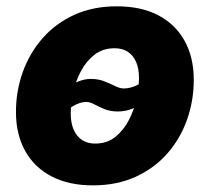

<svg xmlns="http://www.w3.org/2000/svg" viewBox="-20 -568 655 599"><path d="M270 10.3Q193.8 10.3 140.1 -18.1Q86.4 -46.4 58.1 -97.9Q29.8 -149.4 29.8 -218.3Q29.8 -284.7 51.3 -344Q72.8 -403.3 113.5 -449.5Q154.3 -495.6 212.4 -522Q270.5 -548.3 344.7 -548.3Q420.9 -548.3 474.4 -520Q527.8 -491.7 556.2 -440.2Q584.5 -388.7 584.5 -319.3Q584.5 -253.9 563.5 -194.6Q542.5 -135.3 502 -89.1Q461.4 -43 403.1 -16.4Q344.7 10.3 270 10.3ZM277.3 -120.1Q313.5 -120.1 339.4 -140.6Q365.2 -161.1 381.8 -192.9Q398.4 -224.6 406 -260Q413.6 -295.4 413.6 -325.2Q413.6 -354.5 404.5 -375Q395.5 -395.5 378.7 -406.5Q361.8 -417.5 337.4 -417.5Q301.3 -417.5 275.1 -397.5Q249 -377.4 232.4 -345.9Q215.8 -314.5 208.3 -279.3Q200.7 -244.1 200.7 -213.9Q200.7 -170.4 220.7 -145.3Q240.7 -120.1 277.3 -120.1ZM161.1 -197.8 122.1 -232.9Q152.3 -265.1 176.8 -284.7Q201.2 -304.2 222.2 -313Q243.2 -321.8 263.2 -321.8Q287.1 -321.8 305.9 -314.2Q324.7 -306.6 339.6 -299.3Q354.5 -292 366.2 -292Q385.3 -292 405.8 -301.5Q426.3 -311 451.7 -343.3L492.2 -312Q463.9 -278.3 439.7 -258.1Q415.5 -237.8 393.3 -229Q371.1 -220.2 348.1 -220.2Q324.2 -220.2 306.2 -227.5Q288.1 -234.9 274.4 -242.4Q260.7 -250 248.5 -250Q231 -250 209.2 -237.8Q187.5 -225.6 161.1 -197.8Z"/></svg>

Font: Inter 17pt ExtraBold
Style: Italic
Weight: 800
Italic angle: -9.3988°
Version: Version 4.001;git-66647c0bb